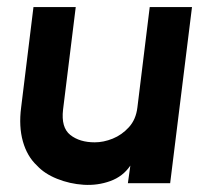

<svg xmlns="http://www.w3.org/2000/svg" viewBox="-20 -520 588 545"><path d="M463 0H343L350 -50Q329 -19 293 -6Q257 7 217.5 4.5Q178 2 142 -12.5Q106 -27 85 -50Q57 -76 45 -118.5Q33 -161 40 -215L75 -500H195L159 -209Q153 -158 179.5 -137Q206 -116 249 -116Q274 -116 300 -126.5Q326 -137 346 -159Q366 -181 370 -215L405 -500H525Z"/></svg>

Font: Kulim Park
Style: Bold Italic
Weight: 700
Italic angle: -8°
Designer: Noponies / Dale Sattler
Foundry: Noponies
Version: Version 1.000; ttfautohint (v1.8.3)